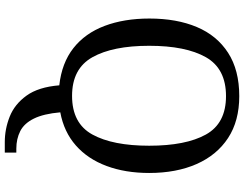

<svg xmlns="http://www.w3.org/2000/svg" viewBox="-126 -638 995 782"><g transform="rotate(90 371.0 -247.5)"><path d="M559 230Q506 230 455.5 210Q405 190 370 141.5Q335 93 328 8Q237 -2 176.5 -49.5Q116 -97 86 -176.5Q56 -256 56 -359Q56 -470 90.5 -552Q125 -634 195.5 -679.5Q266 -725 372 -725Q473 -725 542.5 -679.5Q612 -634 648.5 -551.5Q685 -469 685 -358Q685 -261 656.5 -184.5Q628 -108 573 -59.5Q518 -11 438 4Q444 72 463.5 111.5Q483 151 514.5 167Q546 183 586 183H602V230ZM371 -44Q483 -44 528.5 -127Q574 -210 574 -358Q574 -507 528.5 -589Q483 -671 372 -671Q260 -671 213.5 -589Q167 -507 167 -358Q167 -210 213.5 -127Q260 -44 371 -44Z"/></g></svg>

Font: Noto Serif Khojki
Style: Regular
Weight: 400
Designer: Juan Bruce
Version: Version 2.002